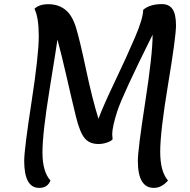

<svg xmlns="http://www.w3.org/2000/svg" viewBox="-20 -909 926 936"><path d="M799 -29Q768 7 730 7Q652 7 652 -125Q652 -179 688 -411.5Q724 -644 724 -740Q577 -445 552 -367.5Q527 -290 527 -254Q527 -246 529 -230Q522 -221 501.5 -214Q481 -207 460 -207Q416 -207 392.5 -235.5Q369 -264 350 -341.5Q331 -419 306 -529Q281 -639 260 -716Q258 -697 222.5 -478.5Q187 -260 187 -166Q187 -72 226 -29Q212 7 171 7Q98 7 98 -125Q98 -180 133.5 -410.5Q169 -641 169 -732.5Q169 -824 148 -866Q171 -889 218 -888.5Q265 -888 298.5 -861.5Q332 -835 350.5 -774.5Q369 -714 399.5 -570Q430 -426 460 -330Q482 -390 540 -511.5Q598 -633 638 -726.5Q678 -820 678 -861Q710 -889 770 -889Q804 -889 821 -864.5Q838 -840 838 -785Q838 -730 799.5 -498.5Q761 -267 761 -169.5Q761 -72 799 -29Z"/></svg>

Font: Paprika
Style: Regular
Weight: 400
Designer: Eduardo Rodriguez Tunni
Foundry: Eduardo Rodriguez Tunni
Version: Version 1.001